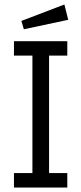

<svg xmlns="http://www.w3.org/2000/svg" viewBox="-20 -833 362 853"><path d="M283 -745 86 -703 75 -740 266 -813ZM279 0H42V-64H124V-586H42V-650H279V-586H198V-64H279Z"/></svg>

Font: Zilla Slab
Style: Regular
Weight: 400
Designer: Typotheque.com
Foundry: Typotheque type foundry
Version: Version 1.1; 2017; ttfautohint (v1.6)